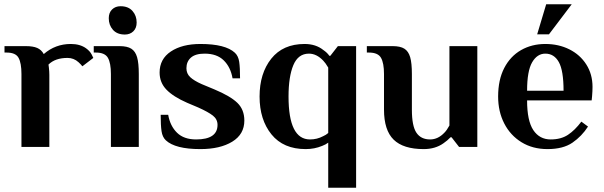

<svg xmlns="http://www.w3.org/2000/svg" viewBox="-20 -685 2814 895"><path d="M415 -415 364 -376Q357 -385 346 -395Q324 -415 295 -415Q237 -415 206 -384L208 -369Q210 -351 210 -336V0H80V-340Q80 -391 66.5 -415.5Q53 -440 11 -440H1V-470H100Q134 -470 153.5 -461.5Q173 -453 184 -433Q238 -480 310 -480Q353 -480 381 -460Q399 -447 407 -431.5Q415 -416 415 -415Z M487 -600Q487 -626 502.5 -641Q518 -656 542 -656Q578 -656 597.5 -634Q617 -612 617 -580Q617 -554 601.5 -539Q586 -524 562 -524Q526 -524 506.5 -546Q487 -568 487 -600ZM497 -340Q497 -391 483 -415.5Q469 -440 427 -440H417V-470H537Q573 -470 592 -458Q611 -446 619 -418.5Q627 -391 627 -340V0H497Z M753 -31Q737 -46 733 -73.5Q729 -101 729 -150H764Q773 -98 805 -66.5Q837 -35 894 -35Q994 -35 994 -103Q994 -129 972.5 -146Q951 -163 904 -184L852 -206Q788 -234 756 -267Q724 -300 724 -347Q724 -410 776.5 -445Q829 -480 914 -480Q1031 -480 1075 -439Q1091 -424 1095 -397Q1099 -370 1099 -320H1064Q1055 -372 1023 -403.5Q991 -435 934 -435Q891 -435 870 -416.5Q849 -398 849 -367Q849 -342 866.5 -325.5Q884 -309 920 -293L980 -268Q1054 -237 1086.5 -205.5Q1119 -174 1119 -123Q1119 -59 1062.5 -24.5Q1006 10 914 10Q797 10 753 -31Z M1510 -20Q1498 -11 1482 -5Q1446 10 1405 10Q1301 10 1245.5 -58.5Q1190 -127 1190 -235Q1190 -343 1244.5 -411.5Q1299 -480 1400 -480Q1452 -480 1487 -452Q1506 -439 1515 -425H1520L1555 -470H1640V190H1510ZM1486 -50Q1500 -56 1510 -65V-370Q1497 -392 1487 -402Q1456 -435 1420 -435Q1370 -435 1347.5 -381.5Q1325 -328 1325 -235Q1325 -35 1425 -35Q1458 -35 1486 -50Z M1770 -174V-340Q1770 -391 1756 -415.5Q1742 -440 1700 -440H1690V-470H1810Q1846 -470 1865 -458Q1884 -446 1892 -418.5Q1900 -391 1900 -340V-173Q1900 -98 1921 -66.5Q1942 -35 1985 -35Q2022 -35 2052 -67Q2063 -78 2075 -100V-470H2205V0H2120L2085 -45H2080Q2066 -30 2047 -17Q2009 10 1955 10Q1860 10 1815 -34Q1770 -78 1770 -174Z M2302 -235Q2302 -313 2330.5 -368Q2359 -423 2409 -451.5Q2459 -480 2522 -480Q2584 -480 2634 -455Q2684 -430 2713 -384.5Q2742 -339 2742 -280Q2742 -261 2740 -237L2738 -217H2437Q2437 -122 2466 -78.5Q2495 -35 2547 -35Q2595 -35 2627.5 -56.5Q2660 -78 2690 -118L2721 -95Q2692 -50 2648.5 -20Q2605 10 2532 10Q2463 10 2411 -22Q2359 -54 2330.5 -109.5Q2302 -165 2302 -235ZM2607 -262Q2607 -356 2585 -395.5Q2563 -435 2522 -435Q2484 -435 2460.5 -394.5Q2437 -354 2437 -262ZM2484 -525 2526 -665H2645L2539 -525Z"/></svg>

Font: Philosopher
Style: Bold
Weight: 700
Designer: Jovanny Lemonad
Foundry: Jovanny Lemonad
Version: Version 2.000